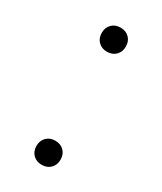

<svg xmlns="http://www.w3.org/2000/svg" viewBox="-139 -560 525 622"><g transform="rotate(30 123.5 -248.5)"><path d="M169 -460Q169 -440 156.5 -427.5Q144 -415 124 -415Q104 -415 91.5 -427.5Q79 -440 79 -460Q79 -480 91.5 -492.5Q104 -505 124 -505Q144 -505 156.5 -492.5Q169 -480 169 -460ZM169 -37Q169 -17 156.5 -4.5Q144 8 124 8Q104 8 91.5 -4.5Q79 -17 79 -37Q79 -57 91.5 -69.5Q104 -82 124 -82Q144 -82 156.5 -69.5Q169 -57 169 -37Z"/></g></svg>

Font: Work Sans Light
Style: Regular
Weight: 300
Designer: Wei Huang
Foundry: Wei Huang
Version: Version 1.500